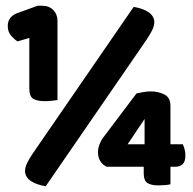

<svg xmlns="http://www.w3.org/2000/svg" viewBox="-20 -641 670 668"><path d="M180 -293Q174 -292 161.5 -290.5Q149 -289 136 -289Q110 -289 96 -297Q82 -305 82 -334V-509L41 -497Q30 -504 18.5 -517Q7 -530 7 -551Q7 -582 39 -595L111 -621H127Q151 -621 165.5 -606Q180 -591 180 -568ZM445 -617Q476 -612 495.5 -599.5Q515 -587 517 -566Q517 -551 509.5 -536Q502 -521 490 -503L139 7Q108 2 88.5 -10.5Q69 -23 67 -44Q67 -59 74.5 -74Q82 -89 94 -107ZM573 -139H616Q619 -133 622 -122.5Q625 -112 625 -100Q625 -79 615.5 -70Q606 -61 592 -61H573V0Q567 2 555 3Q543 4 531 4Q507 4 493.5 -4Q480 -12 480 -39V-61H351Q338 -67 329.5 -79.5Q321 -92 321 -111Q321 -125 325 -135.5Q329 -146 335 -157L455 -316Q465 -318 478 -320.5Q491 -323 506 -323Q530 -323 551.5 -312.5Q573 -302 573 -273ZM483 -227 424 -139H483Z"/></svg>

Font: Baloo Thambi
Style: Regular
Weight: 400
Designer: Aadarsh Rajan and Ek Type
Foundry: Ek Type
Version: Version 1.100;PS 1.000;hotconv 1.0.88;makeotf.lib2.5.647800;